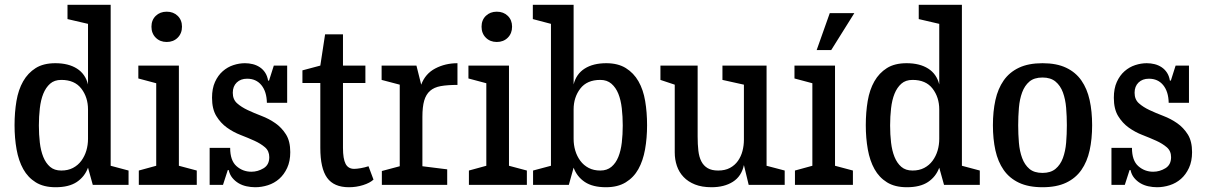

<svg xmlns="http://www.w3.org/2000/svg" viewBox="-20 -775 5057 805"><path d="M349 -675 263 -695V-755H444V-80L519 -60V0H369L349 -72Q335 -34 302 -12Q269 10 213 10Q163 10 130 -10.5Q97 -31 77.5 -66Q58 -101 49.5 -148.5Q41 -196 41 -250Q41 -304 49 -351.5Q57 -399 77 -434Q97 -469 129.5 -489.5Q162 -510 212 -510Q267 -510 302.5 -487.5Q338 -465 349 -421ZM237 -440Q208 -440 190 -424Q172 -408 161.5 -382Q151 -356 147 -321Q143 -286 143 -249Q143 -211 147 -177Q151 -143 161.5 -117Q172 -91 190 -75.5Q208 -60 237 -60Q265 -60 286 -71Q307 -82 321 -101Q335 -120 342 -143.5Q349 -167 349 -193V-316Q349 -367 321 -403.5Q293 -440 237 -440Z M562 -60 635 -80V-426L560 -446V-500H730V-80L805 -60V0H562ZM679 -599Q651 -599 633 -617Q615 -635 615 -663Q615 -691 633 -708.5Q651 -726 679 -726Q707 -726 725 -708.5Q743 -691 743 -663Q743 -635 725 -617Q707 -599 679 -599Z M935 -62 915 0H859V-155H945Q945 -102 971.5 -78.5Q998 -55 1034 -55Q1061 -55 1085 -69.5Q1109 -84 1109 -116Q1109 -142 1091 -157.5Q1073 -173 1046.5 -185Q1020 -197 989 -209Q958 -221 931.5 -240Q905 -259 887 -288.5Q869 -318 869 -365Q869 -404 881.5 -431.5Q894 -459 914 -476.5Q934 -494 958.5 -502Q983 -510 1007 -510Q1024 -510 1040 -506Q1056 -502 1069.5 -493Q1083 -484 1092 -470Q1101 -456 1104 -437H1108L1128 -500H1184V-344H1099Q1098 -391 1076 -418Q1054 -445 1016 -445Q989 -445 972.5 -429Q956 -413 956 -386Q956 -358 974 -342Q992 -326 1018.5 -313.5Q1045 -301 1076.5 -289Q1108 -277 1134.5 -258.5Q1161 -240 1179 -211.5Q1197 -183 1197 -137Q1197 -99 1184 -71Q1171 -43 1150.5 -25Q1130 -7 1103.5 1.5Q1077 10 1050 10Q1032 10 1013.5 6Q995 2 980 -7Q965 -16 954 -29.5Q943 -43 939 -62Z M1248 -480 1323 -500 1343 -631H1418V-500H1512V-427H1418V-155Q1418 -109 1429 -88Q1440 -67 1465 -67Q1476 -67 1493 -70Q1510 -73 1525 -78L1546 -22Q1531 -8 1502.5 1Q1474 10 1443 10Q1380 10 1351.5 -29.5Q1323 -69 1323 -155V-427H1248Z M1898 -419Q1856 -419 1828 -414Q1800 -409 1783 -394Q1766 -379 1758.5 -353Q1751 -327 1751 -285V-78L1855 -65V0H1581V-58L1656 -78V-420L1580 -440V-500H1726L1746 -420Q1763 -466 1805 -488Q1847 -510 1898 -510Z M1946 -60 2019 -80V-426L1944 -446V-500H2114V-80L2189 -60V0H1946ZM2063 -599Q2035 -599 2017 -617Q1999 -635 1999 -663Q1999 -691 2017 -708.5Q2035 -726 2063 -726Q2091 -726 2109 -708.5Q2127 -691 2127 -663Q2127 -635 2109 -617Q2091 -599 2063 -599Z M2365 0H2215V-60L2290 -80V-675L2214 -695V-755H2385V-421Q2396 -465 2431.5 -487.5Q2467 -510 2522 -510Q2571 -510 2604 -489.5Q2637 -469 2657 -434Q2677 -399 2685 -351.5Q2693 -304 2693 -250Q2693 -196 2684.5 -148.5Q2676 -101 2656.5 -66Q2637 -31 2603.5 -10.5Q2570 10 2521 10Q2465 10 2432 -12Q2399 -34 2385 -72ZM2497 -440Q2441 -440 2413 -403.5Q2385 -367 2385 -316V-193Q2385 -167 2392 -143.5Q2399 -120 2413 -101Q2427 -82 2448 -71Q2469 -60 2497 -60Q2525 -60 2543.5 -75.5Q2562 -91 2572.5 -117Q2583 -143 2587 -177Q2591 -211 2591 -249Q2591 -286 2587 -321Q2583 -356 2572.5 -382Q2562 -408 2543.5 -424Q2525 -440 2497 -440Z M2963 10Q2923 10 2894 -1.5Q2865 -13 2846 -33Q2827 -53 2818 -79.5Q2809 -106 2809 -136V-420L2749 -440V-500H2905V-202Q2905 -170 2908 -143.5Q2911 -117 2920.5 -98.5Q2930 -80 2947 -70Q2964 -60 2991 -60Q3020 -60 3040.5 -71Q3061 -82 3074 -100.5Q3087 -119 3093 -142Q3099 -165 3099 -189V-420L3009 -440V-500H3194V-80L3270 -60V0H3119L3099 -83Q3089 -36 3053 -13Q3017 10 2963 10Z M3313 -60 3386 -80V-426L3311 -446V-500H3481V-80L3556 -60V0H3313ZM3459 -720H3562L3465 -565H3404Z M3918 -675 3832 -695V-755H4013V-80L4088 -60V0H3938L3918 -72Q3904 -34 3871 -12Q3838 10 3782 10Q3732 10 3699 -10.5Q3666 -31 3646.5 -66Q3627 -101 3618.5 -148.5Q3610 -196 3610 -250Q3610 -304 3618 -351.5Q3626 -399 3646 -434Q3666 -469 3698.5 -489.5Q3731 -510 3781 -510Q3836 -510 3871.5 -487.5Q3907 -465 3918 -421ZM3806 -440Q3777 -440 3759 -424Q3741 -408 3730.5 -382Q3720 -356 3716 -321Q3712 -286 3712 -249Q3712 -211 3716 -177Q3720 -143 3730.5 -117Q3741 -91 3759 -75.5Q3777 -60 3806 -60Q3834 -60 3855 -71Q3876 -82 3890 -101Q3904 -120 3911 -143.5Q3918 -167 3918 -193V-316Q3918 -367 3890 -403.5Q3862 -440 3806 -440Z M4351 10Q4292 10 4252 -9Q4212 -28 4188 -62.5Q4164 -97 4153.5 -144.5Q4143 -192 4143 -250Q4143 -308 4153.5 -355.5Q4164 -403 4188 -437.5Q4212 -472 4252 -491Q4292 -510 4351 -510Q4410 -510 4450 -491Q4490 -472 4514 -437.5Q4538 -403 4548.5 -355.5Q4559 -308 4559 -250Q4559 -192 4548.5 -144.5Q4538 -97 4514 -62.5Q4490 -28 4450 -9Q4410 10 4351 10ZM4351 -50Q4385 -50 4405.5 -67Q4426 -84 4436.5 -112.5Q4447 -141 4450 -176.5Q4453 -212 4453 -250Q4453 -287 4450 -323Q4447 -359 4436.5 -387.5Q4426 -416 4405.5 -433Q4385 -450 4351 -450Q4316 -450 4296 -433Q4276 -416 4265.5 -387.5Q4255 -359 4252 -323Q4249 -287 4249 -250Q4249 -212 4252 -176.5Q4255 -141 4265.5 -112.5Q4276 -84 4296 -67Q4316 -50 4351 -50Z M4716 -62 4696 0H4640V-155H4726Q4726 -102 4752.5 -78.5Q4779 -55 4815 -55Q4842 -55 4866 -69.5Q4890 -84 4890 -116Q4890 -142 4872 -157.5Q4854 -173 4827.5 -185Q4801 -197 4770 -209Q4739 -221 4712.5 -240Q4686 -259 4668 -288.5Q4650 -318 4650 -365Q4650 -404 4662.5 -431.5Q4675 -459 4695 -476.5Q4715 -494 4739.5 -502Q4764 -510 4788 -510Q4805 -510 4821 -506Q4837 -502 4850.5 -493Q4864 -484 4873 -470Q4882 -456 4885 -437H4889L4909 -500H4965V-344H4880Q4879 -391 4857 -418Q4835 -445 4797 -445Q4770 -445 4753.5 -429Q4737 -413 4737 -386Q4737 -358 4755 -342Q4773 -326 4799.5 -313.5Q4826 -301 4857.5 -289Q4889 -277 4915.5 -258.5Q4942 -240 4960 -211.5Q4978 -183 4978 -137Q4978 -99 4965 -71Q4952 -43 4931.5 -25Q4911 -7 4884.5 1.5Q4858 10 4831 10Q4813 10 4794.5 6Q4776 2 4761 -7Q4746 -16 4735 -29.5Q4724 -43 4720 -62Z"/></svg>

Font: Hermeneus One
Style: Regular
Weight: 400
Designer: Rodrigo Fuenzalida, Pablo Impallari
Foundry: Pablo Impallari, Rodrigo Fuenzalida
Version: Version 1.002; ttfautohint (v0.93) -l 8 -r 50 -G 200 -x 14 -